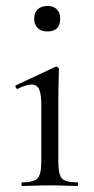

<svg xmlns="http://www.w3.org/2000/svg" viewBox="-20 -616 313 636"><path d="M53.4 0Q51.2 0 51.2 -6Q51.2 -12 53.4 -12Q92.4 -12 104.6 -25.3Q116.8 -38.6 116.8 -81V-268Q116.8 -303.4 109.9 -319.7Q103 -336 84.4 -336Q75.8 -336 64.7 -332.6Q53.6 -329.2 38.6 -321.8Q34.6 -320.8 32.1 -326.4Q29.6 -332 33.4 -333.8L162.8 -394.2Q165.6 -395.2 166.6 -395.2Q169.2 -395.2 172.2 -392.6Q175.2 -390 175.2 -386.8Q175.2 -378.8 174.2 -348Q173.2 -317.2 173.2 -269.2V-81Q173.2 -38.6 184.7 -25.3Q196.2 -12 236 -12Q239 -12 239 -6Q239 0 236 0Q218.4 0 194.8 -1Q171.2 -2 144.6 -2Q119 -2 95.4 -1Q71.8 0 53.4 0ZM137.4 -511.8Q116.6 -511.8 104.9 -523Q93.2 -534.2 93.2 -554.4Q93.2 -574 104.9 -585.1Q116.6 -596.2 137.4 -596.2Q157.4 -596.2 168.4 -585.1Q179.4 -574 179.4 -554.4Q179.4 -511.8 137.4 -511.8Z"/></svg>

Font: Cormorant Infant Light
Style: Regular
Weight: 300
Designer: Christian Thalmann (Catharsis Fonts)
Foundry: Catharsis Fonts
Version: Version 4.001